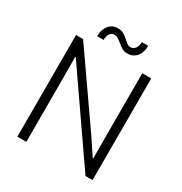

<svg xmlns="http://www.w3.org/2000/svg" viewBox="-201 -1030 1114 1177"><g transform="rotate(30 356.5 -442.0)"><path d="M90.8 -719.7H140.6L481.4 -230.5L556.6 -117.2H560.5L559.6 -303.7V-719.7H623V0H573.2L234.4 -489.3L157.2 -601.6H153.3L154.3 -420.9V0H90.8ZM293 -883.8Q317.9 -884.3 334.7 -874.8Q351.6 -865.2 370.1 -847.7Q384.3 -834.5 394.3 -827.9Q404.3 -821.3 416 -821.3Q437.5 -821.8 449.7 -839.6Q461.9 -857.4 461.9 -883.8H506.8Q507.3 -854 496.8 -829.8Q486.3 -805.7 466.3 -792Q446.3 -778.3 419.9 -778.3Q397.9 -778.3 382.3 -786.9Q366.7 -795.4 346.7 -812.5Q329.6 -826.7 318.6 -833Q307.6 -839.4 293.9 -838.9Q275.4 -839.8 263.9 -823Q252.4 -806.2 252 -778.3H206.1Q206.1 -809.6 217.3 -833.7Q228.5 -857.9 248 -871.3Q267.6 -884.8 293 -883.8Z"/></g></svg>

Font: Reddit Sans Fudge Light
Style: Regular
Weight: 300
Designer: Stephen Hutchings
Foundry: Reddit
Version: Version 1.013